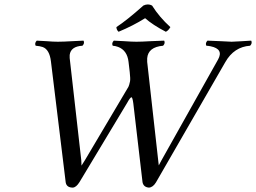

<svg xmlns="http://www.w3.org/2000/svg" viewBox="-20 -833 1154 865"><path d="M665 -808.1Q698.2 -755.4 747.6 -710.9Q738.3 -694.8 727.1 -689.9Q668 -720.7 633.8 -751Q579.1 -716.8 514.2 -689.9Q504.9 -698.2 504.4 -710.9Q552.2 -742.2 626 -808.1Q647 -817.9 665 -808.1ZM962.4 -564.9Q988.8 -612.3 928.7 -624.5Q919.4 -626.5 909.7 -627Q903.8 -638.7 914.6 -649.9Q933.6 -649.4 972.7 -647.5Q1010.3 -645 1023.4 -645Q1036.6 -645 1064 -647Q1093.8 -649.4 1111.8 -649.9Q1117.7 -638.2 1106.9 -627Q1034.2 -622.1 995.1 -553.2L682.6 -11.2Q668.9 11.2 650.9 12.2Q626.5 10.3 622.1 -12.2L580.6 -367.2Q577.1 -394 572.3 -395Q565.9 -393.6 553.2 -370.1L337.9 -12.2Q323.2 11.2 308.1 12.2Q281.2 12.2 276.4 -9.3Q275.9 -11.2 275.9 -12.2L209.5 -556.2Q203.1 -609.9 172.4 -621.1Q159.7 -625.5 140.6 -627Q134.8 -638.7 145.5 -649.9Q163.6 -649.4 189.5 -647.5Q219.7 -645 240.7 -645Q264.6 -645 314 -647.9Q344.2 -649.9 356.4 -649.9Q362.3 -638.2 351.6 -627Q298.8 -624 293.9 -585.4Q293.5 -578.6 293.9 -571.8L346.2 -110.8L347.2 -86.9L362.3 -110.8L558.6 -441.9Q562 -448.2 565.9 -466.8Q567.9 -477.5 564.5 -507.8L559.1 -554.2Q553.2 -606 512.2 -621.6Q500.5 -626 487.8 -627Q481.9 -638.7 492.7 -649.9Q510.7 -649.4 539.1 -647.5Q573.7 -645 594.7 -645Q616.2 -645 659.2 -647.5Q698.2 -649.4 719.7 -649.9Q725.6 -638.2 714.8 -627Q647 -621.1 643.1 -570.3Q642.6 -562 643.1 -554.2L692.9 -108.9L695.3 -87.9L706.5 -108.9Z"/></svg>

Font: Linux Libertine Display Slanted O
Style: Slanted
Weight: 400
Designer: Philipp H. Poll
Foundry: Philipp H. Poll
Version: Version 5.0.9